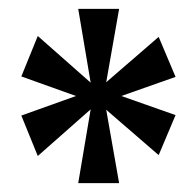

<svg xmlns="http://www.w3.org/2000/svg" viewBox="-20 -780 440 432"><path d="M156 -368 184 -534 65 -429 28 -520 151 -564 28 -608 65 -699 184 -594 156 -760H248L219 -595L337 -697L375 -607L253 -564L375 -521L337 -431L219 -533L248 -368Z"/></svg>

Font: Noto Serif Thai ExtraCondensed
Style: Bold
Weight: 700
Width: 2
Designer: Monotype Design Team
Foundry: Monotype Imaging Inc.
Version: Version 2.002; ttfautohint (v1.8.4.7-5d5b)